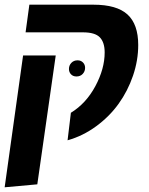

<svg xmlns="http://www.w3.org/2000/svg" viewBox="-20 -587 640 824"><path d="M270 15.1 284.2 -103Q349.6 -143.1 389.4 -217.5Q429.2 -292 429.2 -361.8Q429.2 -405.3 408.4 -426.8Q387.7 -448.2 335.9 -448.2H89.8L106 -566.9H380.9Q481 -566.9 527.1 -524.9Q573.2 -482.9 573.2 -394Q573.2 -327.6 550.8 -262Q528.3 -196.3 489 -141.6Q449.7 -86.9 392.8 -45.2Q335.9 -3.4 270 15.1ZM0 216.8 79.1 -349.1H219.2L140.1 204.1ZM308.1 -258.8Q324.7 -258.8 335 -269.8Q345.2 -280.8 345.2 -295.9Q345.2 -309.6 336.2 -318.8Q327.1 -328.1 313 -328.1Q296.4 -328.1 286.1 -317.1Q275.9 -306.2 275.9 -291Q275.9 -277.3 284.7 -268.1Q293.5 -258.8 308.1 -258.8Z"/></svg>

Font: FiraGO SemiBold
Style: Italic
Weight: 600
Italic angle: -8°
Designer: bBox Type GmbH
Foundry: bBox Type GmbH
Version: Version 1.001;PS 001.001;hotconv 1.0.88;makeotf.lib2.5.64775